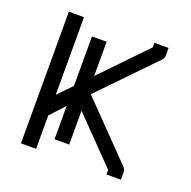

<svg xmlns="http://www.w3.org/2000/svg" viewBox="-103 -698 746 751"><g transform="rotate(20 270.0 -323.0)"><path d="M178 -537H239V-394.5L416 -578V-597H475V-566Q475 -554 466 -545L251 -323L467 -101Q476 -92 476 -80V-49H416V-68L239 -250V-109H178V-247.5L123 -188V-49H60V-597H123V-274L178 -331Z"/></g></svg>

Font: 3270 Nerd Font
Style: Regular
Weight: 400
Monospace: yes
Version: Version 3.0.1;Nerd Fonts 3.3.0